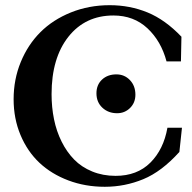

<svg xmlns="http://www.w3.org/2000/svg" viewBox="-20 -696 730 729"><path d="M377.9 13.2Q303.7 13.2 239.5 -11Q175.3 -35.2 129.6 -78.1Q84 -121.1 57.9 -183.3Q31.7 -245.6 31.7 -319.3Q31.7 -394.5 58.8 -460.4Q85.9 -526.4 133.3 -573.7Q180.7 -621.1 249 -648.7Q317.4 -676.3 396.5 -676.3Q473.1 -676.3 540.3 -648.7Q607.4 -621.1 668.9 -556.6L667 -462.9H612.3Q591.8 -540 539.8 -588.6Q487.8 -637.2 410.6 -637.2Q303.7 -637.2 239.7 -556.4Q175.8 -475.6 175.8 -338.4Q175.8 -288.6 185.1 -243.2Q194.3 -197.8 213.9 -158.4Q233.4 -119.1 261.5 -90.3Q289.6 -61.5 330.1 -44.9Q370.6 -28.3 418.9 -28.3Q500.5 -28.3 550.8 -78.4Q601.1 -128.4 615.7 -210.9H670.9L661.1 -119.1Q593.8 -44.4 523.9 -15.6Q454.1 13.2 377.9 13.2ZM424.8 -266.1Q391.1 -266.1 368.7 -287.1Q346.2 -308.1 346.2 -341.8Q346.2 -374 367.4 -393.8Q388.7 -413.6 421.9 -413.6Q452.6 -413.6 473.4 -391.8Q494.1 -370.1 494.1 -336.4Q494.1 -306.2 473.9 -286.1Q453.6 -266.1 424.8 -266.1Z"/></svg>

Font: Elstob SemiBold
Style: Regular
Weight: 600
Designer: Peter S. Baker
Version: Version 1.015